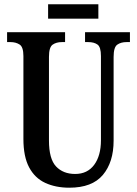

<svg xmlns="http://www.w3.org/2000/svg" viewBox="-20 -864 638 894"><path d="M303 10Q239 10 190.5 -12.5Q142 -35 115.5 -85Q89 -135 89 -217V-603Q89 -645 71.5 -656.5Q54 -668 29 -668H13V-714H283V-668H268Q242 -668 225 -656Q208 -644 208 -599V-210Q208 -124 241 -89Q274 -54 330 -54Q387 -54 418.5 -96.5Q450 -139 450 -211V-603Q450 -645 434 -656.5Q418 -668 391 -668H376V-714H585V-668H569Q543 -668 526 -656Q509 -644 509 -599V-209Q509 -109 459 -49.5Q409 10 303 10ZM204 -777V-844H438V-777Z"/></svg>

Font: Noto Serif Devanagari ExtraCondensed SemiBold
Style: Regular
Weight: 600
Width: 2
Designer: Universal Thirst, Indian Type Foundry and the Monotype Design Team
Foundry: Monotype Imaging Inc.
Version: Version 2.004; ttfautohint (v1.8.4.7-5d5b)